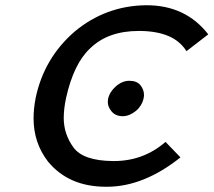

<svg xmlns="http://www.w3.org/2000/svg" viewBox="-20 -710 814 732"><path d="M536 -690Q537 -690 539 -690Q688 -690 774 -579L691 -515Q666 -554 622.5 -572.5Q579 -591 516 -592Q513 -592 509 -592Q391 -592 323 -525Q261 -467 232 -337Q223 -295 223 -260Q223 -199 260 -148Q297 -97 411 -96Q413 -96 414 -96Q527 -96 611 -169L668 -110Q529 1 390 2Q387 2 384 2Q242 2 163 -94Q108 -165 108 -259Q108 -296 116 -337Q148 -489 265 -590Q383 -688 536 -690ZM392 -333Q398 -360 422 -381Q446 -402 473 -402Q502 -402 515.5 -385Q529 -368 529 -348Q529 -341 527 -333Q524 -320 516.5 -308Q509 -296 498 -287Q487 -278 474 -272.5Q461 -267 448 -267Q421 -267 406 -284.5Q391 -302 391 -321Q391 -327 392 -333Z"/></svg>

Font: New Athena Unicode
Style: Bold Italic
Weight: 700
Designer: J. Rusten 1997; rev. by R. Hancock 2001, 2002, rev. by D. Mastronarde 2002-2021
Foundry: Society for Classical Studies (formerly American Philological Association)
Version: Version 5.008